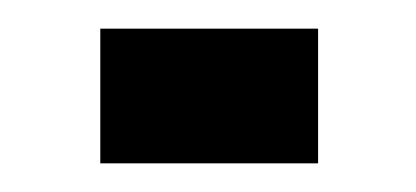

<svg xmlns="http://www.w3.org/2000/svg" viewBox="-20 -386 290 134"><path d="M50 -272V-366H202V-272Z"/></svg>

Font: Inconsolata UltraCondensed Black
Style: Regular
Weight: 900
Width: 1
Monospace: yes
Designer: Raph Levien, Cyreal, Brenton Simpson
Foundry: Raph Levien, Cyreal, Google
Version: Version 3.001; ttfautohint (v1.8.2.53-6de2)